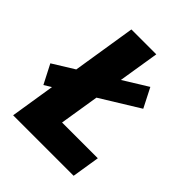

<svg xmlns="http://www.w3.org/2000/svg" viewBox="-226 -822 938 938"><g transform="rotate(45 243.0 -352.5)"><path d="M23 0 135 -705H307L217 -144H464L441 0ZM23 -209 -28 -308 399 -572 450 -472Z"/></g></svg>

Font: Nunito Sans 10pt Condensed Black
Style: Italic
Weight: 900
Width: 3
Italic angle: -9°
Designer: Vernon Adams
Foundry: Vernon Adams
Version: Version 3.101;gftools[0.9.27]